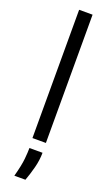

<svg xmlns="http://www.w3.org/2000/svg" viewBox="-174 -731 566 979"><g transform="rotate(20 108.5 -242.0)"><path d="M72 0V-696H145V0ZM51 212Q68 149 71.5 112.5Q75 76 75 53H146Q146 93 135 135Q124 177 111 212Z"/></g></svg>

Font: Bricolage Grotesque SemiCondensed Light
Style: Regular
Weight: 300
Width: 4
Designer: Mathieu Triay
Foundry: Atelier Triay
Version: Version 1.000;gftools[0.9.30]